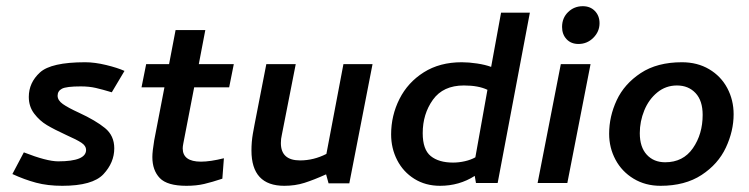

<svg xmlns="http://www.w3.org/2000/svg" viewBox="-20 -591 2419 620"><path d="M181 9Q279 9 314 -28.5Q349 -66 349 -112Q349 -153 319 -177.5Q289 -202 235 -227Q200 -243 183 -255Q166 -267 166 -282Q166 -297 180 -304.5Q194 -312 241 -312Q268 -312 289.5 -307Q311 -302 341 -293L382 -362Q360 -372 323 -381Q286 -390 255 -390Q145 -390 109 -357Q73 -324 73 -278Q73 -247 90.5 -224Q108 -201 131.5 -187Q155 -173 194 -155Q228 -140 243 -130Q258 -120 258 -107Q258 -70 168 -70Q131 -70 57 -99L20 -29Q59 -11 96.5 -1Q134 9 181 9Z M629 -69Q570 -69 570 -112Q570 -118 572 -128L607 -309H720L735 -384H622L643 -494H547L526 -384H452L437 -309H511L478 -138Q472 -102 472 -84Q472 -41 496 -16Q520 9 582 9Q614 9 639.5 3Q665 -3 698 -14L703 -80Q659 -69 629 -69Z M1108 1 1183 -384H1089L1034 -94Q993 -73 949 -73Q887 -73 887 -129Q887 -143 890 -155L935 -384H840L802 -189Q801 -185 796.5 -159Q792 -133 792 -105Q792 9 898 9Q933 9 963 -0.5Q993 -10 1033 -28L1041 1Z M1566 -375Q1547 -382 1520.5 -386Q1494 -390 1471 -390Q1400 -390 1348.5 -357.5Q1297 -325 1270 -271.5Q1243 -218 1243 -157Q1243 -112 1262.5 -74Q1282 -36 1318 -13.5Q1354 9 1401 9Q1463 9 1513 -23L1517 0H1587L1691 -550H1598ZM1554 -301 1515 -83Q1501 -75 1481.5 -70.5Q1462 -66 1443 -66Q1397 -66 1371 -87Q1345 -108 1345 -161Q1345 -223 1378 -269Q1411 -315 1478 -315Q1525 -315 1554 -301Z M1716 0ZM1716 0H1812L1887 -384H1791ZM1795 -504Q1795 -533 1814.5 -552Q1834 -571 1862 -571Q1886 -571 1901 -555.5Q1916 -540 1916 -516Q1916 -489 1896 -469Q1876 -449 1848 -449Q1824 -449 1809.5 -464.5Q1795 -480 1795 -504Z M2349 -222Q2349 -268 2328.5 -306.5Q2308 -345 2270 -367.5Q2232 -390 2182 -390Q2102 -390 2049 -355Q1996 -320 1971.5 -267.5Q1947 -215 1947 -159Q1947 -114 1967.5 -75.5Q1988 -37 2026 -14Q2064 9 2113 9Q2192 9 2245.5 -26Q2299 -61 2324 -114.5Q2349 -168 2349 -222ZM2249 -220Q2249 -158 2217.5 -112.5Q2186 -67 2128 -67Q2091 -67 2068.5 -91.5Q2046 -116 2046 -161Q2046 -199 2060.5 -234.5Q2075 -270 2102.5 -292.5Q2130 -315 2166 -315Q2203 -315 2226 -290.5Q2249 -266 2249 -220Z"/></svg>

Font: Cambay Devanagari
Style: Bold Italic
Weight: 700
Designer: Pooja Saxena
Foundry: Pooja Saxena
Version: Version 1.005;PS 001.005;hotconv 1.0.70;makeotf.lib2.5.58329